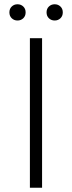

<svg xmlns="http://www.w3.org/2000/svg" viewBox="-20 -879 337 899"><path d="M120 0V-700H177V0ZM236 -783Q220 -783 209 -793.5Q198 -804 198 -821Q198 -838 209 -848.5Q220 -859 236 -859Q252 -859 263 -848.5Q274 -838 274 -821Q274 -804 263 -793.5Q252 -783 236 -783ZM62 -783Q46 -783 35 -793.5Q24 -804 24 -821Q24 -838 35 -848.5Q46 -859 62 -859Q78 -859 89 -848.5Q100 -838 100 -821Q100 -804 89 -793.5Q78 -783 62 -783Z"/></svg>

Font: Montserrat-Alt1 Light
Style: Regular
Weight: 300
Designer: Differentunic
Foundry: Differentunic
Version: Version 7.222